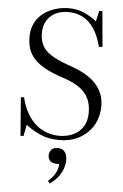

<svg xmlns="http://www.w3.org/2000/svg" viewBox="-64 -782 700 1091"><g transform="rotate(5 286.0 -236.0)"><path d="M294 14Q232 14 185.5 -7Q139 -28 103 -56L90 9H73L56 -209L74 -211Q87 -156 110.5 -117Q134 -78 163.5 -54.5Q193 -31 226 -20.5Q259 -10 292 -10Q335 -10 370.5 -26Q406 -42 427 -74.5Q448 -107 448 -155Q448 -202 431.5 -236.5Q415 -271 378 -297Q341 -323 278 -343Q220 -362 180.5 -384Q141 -406 118 -431.5Q95 -457 85 -487.5Q75 -518 75 -555Q75 -590 85.5 -618.5Q96 -647 115.5 -669Q135 -691 161.5 -706Q188 -721 219.5 -729Q251 -737 285 -737Q332 -737 371.5 -719.5Q411 -702 443 -676L457 -737H475L493 -535L473 -533Q456 -599 428 -639Q400 -679 363.5 -697Q327 -715 285 -715Q218 -715 180.5 -678.5Q143 -642 143 -583Q143 -543 158.5 -513Q174 -483 210.5 -460Q247 -437 309 -415Q367 -396 406.5 -373Q446 -350 470 -322.5Q494 -295 505 -264.5Q516 -234 516 -199Q516 -155 501 -116.5Q486 -78 456.5 -48.5Q427 -19 386.5 -2.5Q346 14 294 14ZM262 265 251 251Q273 231 284.5 214Q296 197 301 181Q306 165 306 150H296Q266 150 254 137.5Q242 125 242 106Q242 93 247.5 82.5Q253 72 263.5 66Q274 60 290 60Q309 60 321 68.5Q333 77 338.5 91.5Q344 106 344 123Q344 144 337 167.5Q330 191 312.5 216Q295 241 262 265Z"/></g></svg>

Font: Literata 60pt Light
Style: Regular
Weight: 300
Designer: Latin by Veronika Burian and Jose Scaglione. Greek by Irene Vlachou. Cyrillic by Vera Evstafieva.
Foundry: TypeTogether
Version: Version 3.103;gftools[0.9.29]